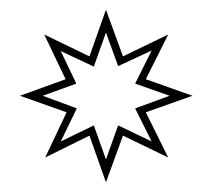

<svg xmlns="http://www.w3.org/2000/svg" viewBox="-20 -736 427 395"><path d="M280 -505 326 -412 233 -457 198 -361 164 -457 73 -412 117 -505 21 -539 115 -573 71 -665 164 -620 198 -716 233 -620 326 -665 280 -573 376 -539ZM258 -564 292 -632 223 -600 198 -669 173 -599 105 -631 137 -564 68 -539 138 -513 105 -445 173 -478 198 -408 223 -478 292 -445 258 -513 329 -539Z"/></svg>

Font: Ponomar Unicode TT
Style: Regular
Weight: 400
Designer: Vladislav V. Dorosh, Yuri A.W. Shardt, Nikita Simmons, Aleksandr Andreev
Foundry: Ponomar Project
Version: 1.1